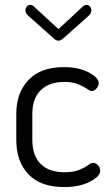

<svg xmlns="http://www.w3.org/2000/svg" viewBox="-20 -751 451 778"><path d="M117 -725 217 -633 316 -725Q322 -731 331 -731Q339 -731 344.5 -724.5Q350 -718 350 -709Q350 -696 338 -686L237 -596Q225 -586 217 -586Q207 -586 197 -596L96 -686Q83 -696 83 -709Q83 -718 88.5 -724.5Q94 -731 102 -731Q111 -731 117 -725ZM240 7Q144 7 95 -45Q46 -97 46 -183V-290Q46 -374 95 -426.5Q144 -479 239 -479Q299 -479 339.5 -457.5Q380 -436 380 -414Q380 -403 371 -392.5Q362 -382 351 -382Q345 -382 332.5 -391Q320 -400 297 -409.5Q274 -419 242 -419Q178 -419 144.5 -385Q111 -351 111 -290V-183Q111 -121 144.5 -87Q178 -53 243 -53Q277 -53 300.5 -62.5Q324 -72 336.5 -81.5Q349 -91 356 -91Q369 -91 377.5 -81Q386 -71 386 -59Q386 -36 344 -14.5Q302 7 240 7Z"/></svg>

Font: Dosis
Style: Book
Weight: 400
Designer: EdgarTolentino, PabloImpallari, IginoMarini
Foundry: EdgarTolentino, PabloImpallari, IginoMarini
Version: Version 1.007